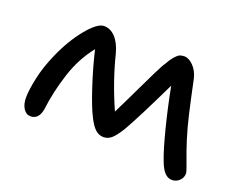

<svg xmlns="http://www.w3.org/2000/svg" viewBox="-99 -780 1181 956"><g transform="rotate(20 491.0 -302.5)"><path d="M883.8 0Q860.8 0 843.5 -19Q826.2 -38.1 812 -78.1Q793.5 -125.5 767.3 -228Q741.2 -330.6 720.2 -439.9Q623 -238.3 578.1 -160.2Q553.7 -120.1 534.4 -102.1Q515.1 -84 490.2 -84Q465.3 -84 446.3 -101.8Q427.2 -119.6 409.2 -155.8Q385.3 -201.2 353.8 -297.1Q322.3 -393.1 301.8 -481Q242.2 -406.7 210.9 -310.1Q177.7 -207 167 -113.8Q156.7 -57.1 113.8 -57.1Q90.3 -57.1 75.7 -79.6Q61 -102.1 61 -138.2Q61 -176.3 75.2 -242.7Q89.4 -309.1 120.1 -377.9Q160.6 -471.2 215.3 -538.1Q270 -605 305.2 -605Q339.4 -605 365.5 -577.1Q391.6 -549.3 405.8 -498Q439.9 -360.4 501 -223.1Q524.9 -270.5 578.1 -381.8Q631.3 -493.2 644 -515.1Q660.2 -542.5 668.2 -554.7Q676.3 -566.9 687.5 -579.3Q698.7 -591.8 708.7 -595.9Q718.8 -600.1 731.9 -600.1Q756.8 -600.1 781 -575Q805.2 -549.8 814 -512.2Q814 -511.7 833.5 -420.7Q853 -329.6 868.2 -272.9Q885.3 -210.4 903.6 -158.9Q921.9 -107.4 930.4 -85.2Q939 -63 939 -53.2Q939 -31.7 922.6 -15.9Q906.2 0 883.8 0Z"/></g></svg>

Font: Shantell Sans Irregular
Style: Regular
Weight: 500
Designer: Stephen Nixon, Anya Danilova, Shantell Martin
Foundry: Arrow Type
Version: Version 1.006;[9816181b4]